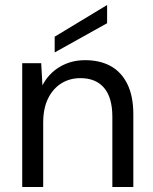

<svg xmlns="http://www.w3.org/2000/svg" viewBox="-20 -749 612 769"><path d="M69 0V-496H145L150 -407Q174 -454 219 -481Q264 -508 321 -508Q380 -508 423 -484.5Q466 -461 490 -412.5Q514 -364 514 -290V0H430V-281Q430 -358 397 -397Q364 -436 302 -436Q259 -436 225.5 -415Q192 -394 172.5 -354.5Q153 -315 153 -257V0ZM199 -539V-602L409 -729V-656Z"/></svg>

Font: DM Sans 24pt
Style: Regular
Weight: 400
Designer: Colophon Foundry, Jonny Pinhorn
Foundry: Colophon Foundry
Version: Version 4.004;gftools[0.9.30]